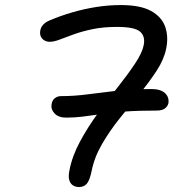

<svg xmlns="http://www.w3.org/2000/svg" viewBox="-20 -730 728 759"><path d="M292.4 9.4Q277.8 9.4 267.4 2.1Q257 -5.2 253.4 -19.8Q249.8 -34.4 254.4 -55.8Q265 -112.4 296.1 -170.1Q327.2 -227.8 367.2 -282.3Q407.2 -336.8 446.6 -386.8Q486 -436.8 513.8 -478.5Q541.6 -520.2 548 -550.8Q555.2 -585.6 534.1 -604.6Q513 -623.6 442.4 -623.6Q388 -623.6 345.7 -614.7Q303.4 -605.8 271.5 -594.2Q239.6 -582.6 216.4 -573.7Q193.2 -564.8 176.8 -564.8Q164.4 -564.8 154.9 -570.6Q145.4 -576.4 141.1 -586.5Q136.8 -596.6 139.4 -610.2Q141.6 -622.4 151.1 -632.7Q160.6 -643 176 -649.2Q219.6 -667.8 266.2 -681.3Q312.8 -694.8 360.9 -702.4Q409 -710 457.2 -710Q534.8 -710 576.9 -686.8Q619 -663.6 632.8 -624.8Q646.6 -586 637.2 -539Q628.8 -495.8 599.5 -450.8Q570.2 -405.8 531.1 -358.3Q492 -310.8 452.6 -261.4Q413.2 -212 383 -160Q352.8 -108 342 -53.2Q334.6 -16.8 323.1 -3.7Q311.6 9.4 292.4 9.4ZM242 -265Q211.8 -265 196.2 -281Q180.6 -297 183.8 -317.2Q185.8 -332.6 196.2 -341.3Q206.6 -350 221 -350Q273.2 -350 325.8 -357Q378.4 -364 439.8 -371Q501.2 -378 579 -378Q614.8 -378 632.2 -361.9Q649.6 -345.8 645.6 -321Q642 -308.4 630.9 -300.7Q619.8 -293 601 -293Q526.6 -293 473.2 -289Q419.8 -285 380 -279Q340.2 -273 307.1 -269Q274 -265 242 -265Z"/></svg>

Font: Shantell Sans Light
Style: Italic
Weight: 300
Italic angle: -11°
Designer: Stephen Nixon, Anya Danilova, Shantell Martin
Foundry: Arrow Type
Version: Version 1.008;[ac192a2d6]